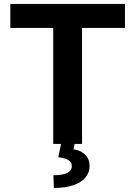

<svg xmlns="http://www.w3.org/2000/svg" viewBox="-20 -727 683 970"><path d="M32.2 -707H611.3V-585.9H394.5V0H356.9L351.6 27.3Q388.2 32.7 410.2 54.2Q432.1 75.7 432.6 111.3Q432.6 145.5 411.1 170.7Q389.6 195.8 349.1 209.2Q308.6 222.7 252 222.7L250 158.2Q342.8 158.2 342.8 112.3Q342.8 92.8 326.4 82.3Q310.1 71.8 274.4 67.4L288.6 0H249V-585.9H32.2Z"/></svg>

Font: WEMIX Pretendard
Style: Bold
Weight: 700
Designer: Base glyphs from Inter by Rasmus Andersson; Hangeul glyphs from Noto Sans CJK(Source Han Sans) by Jang Soo-young and Kan
Foundry: Kil Hyung-jin
Version: Version 1.000